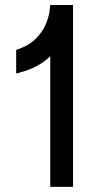

<svg xmlns="http://www.w3.org/2000/svg" viewBox="-20 -728 348 748"><path d="M175.8 -708.5H264.6V0H175.8V-508.8Q130.9 -464.8 53.7 -444.3L43 -441.4V-533.7Q91.8 -549.3 119.1 -576.9Q146.5 -604.5 158.4 -633.8Q170.4 -663.1 173.1 -684.8Q175.8 -706.5 175.8 -708.5Z"/></svg>

Font: Qaz
Style: Regular
Weight: 400
Designer: GGBotNet
Foundry: f0n7
Version: 0.70